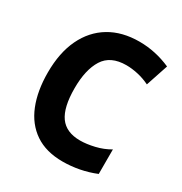

<svg xmlns="http://www.w3.org/2000/svg" viewBox="-171 -852 941 990"><g transform="rotate(30 300.0 -357.0)"><path d="M340 10Q241 10 175.5 -34.5Q110 -79 77.5 -160Q45 -241 45 -350Q45 -468 85 -551.5Q125 -635 199 -679.5Q273 -724 376 -724Q471 -724 562 -684L518 -552Q483 -569 446.5 -577Q410 -585 378 -585Q284 -585 244.5 -522Q205 -459 205 -349Q205 -235 243 -182Q281 -129 364 -129Q402 -129 448.5 -140Q495 -151 534 -174V-28Q488 -9 438.5 0.5Q389 10 340 10Z"/></g></svg>

Font: Noto Sans Mono ExtraBold
Style: Regular
Weight: 800
Designer: Monotype Design Team
Foundry: Monotype Imaging Inc.
Version: Version 2.014